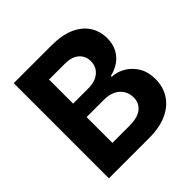

<svg xmlns="http://www.w3.org/2000/svg" viewBox="-189 -883 1038 1038"><g transform="rotate(-45 330.0 -364.0)"><path d="M64.5 0V-727.5H353.5Q433.6 -727.5 487.1 -703.4Q540.5 -679.2 567.4 -637.2Q594.2 -595.2 594.2 -540.5Q594.2 -497.6 577.1 -465.6Q560.1 -433.6 530.8 -413.1Q501.5 -392.6 463.4 -383.8V-377.4Q504.9 -375.5 541 -353.8Q577.1 -332 599.9 -293.5Q622.6 -254.9 622.6 -201.2Q622.6 -143.1 594.2 -97.7Q565.9 -52.2 510 -26.1Q454.1 0 372.1 0ZM213.4 -122.1H343.3Q408.2 -122.1 438.5 -147.5Q468.8 -172.9 468.8 -214.4Q468.8 -245.1 454.1 -268.8Q439.5 -292.5 412.1 -305.9Q384.8 -319.3 347.2 -319.3H213.4ZM213.4 -422.4H332.5Q364.7 -422.4 389.9 -433.8Q415 -445.3 429.4 -466.3Q443.8 -487.3 443.8 -516.6Q443.8 -556.6 415.5 -581.5Q387.2 -606.4 335.4 -606.4H213.4Z"/></g></svg>

Font: Inter 16pt
Style: Bold
Weight: 700
Version: Version 4.001;git-66647c0bb